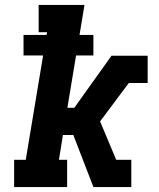

<svg xmlns="http://www.w3.org/2000/svg" viewBox="-20 -755 640 775"><path d="M37 0V-110H84L154 -531H75V-614H168L170 -625H136V-735H321L301 -614H357V-531H287L252 -320H280L430 -530H576V-420H500L384 -265L449 -110H510V0H357L276 -210H234L218 -110H251V0Z"/></svg>

Font: Iosevka Curly Slab XBdExObl
Style: Regular
Weight: 800
Width: 7
Italic angle: -9°
Monospace: yes
Designer: Belleve Invis
Foundry: Belleve Invis
Version: Version 11.1.0; ttfautohint (v1.8.3)